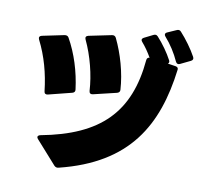

<svg xmlns="http://www.w3.org/2000/svg" viewBox="-95 -970 1190 1119"><g transform="rotate(10 500.0 -410.5)"><path d="M914 -673 974 -702C985 -707 989 -716 983 -727C960 -770 921 -823 887 -860C880 -868 871 -869 861 -864L809 -841C802 -838 798 -833 798 -828C798 -824 800 -819 804 -815C838 -777 869 -728 889 -683C895 -671 903 -668 914 -673ZM323 45C728 -55 865 -304 907 -638C908 -648 903 -654 891 -656L845 -663C852 -668 853 -676 848 -684C827 -724 793 -772 759 -809C754 -814 750 -816 745 -816C741 -816 737 -815 733 -813L681 -787C674 -783 670 -779 670 -773C670 -770 672 -765 676 -761C697 -737 717 -708 734 -678C724 -678 718 -672 717 -661C689 -350 533 -188 185 -123C176 -121 170 -116 170 -110C170 -107 172 -102 176 -98L297 38C304 45 312 48 323 45ZM445 -411 583 -444C594 -447 600 -454 599 -465C593 -564 562 -671 520 -758C515 -768 507 -772 496 -770L360 -742C347 -739 342 -730 348 -718C390 -630 418 -520 423 -427C424 -414 432 -408 445 -411ZM187 -364 326 -399C337 -402 343 -409 341 -421C328 -525 296 -627 248 -712C243 -721 234 -724 223 -722L93 -695C80 -692 75 -683 81 -671C127 -580 153 -484 165 -379C166 -366 175 -361 187 -364Z"/></g></svg>

Font: LINE Seed JP_OTF ExtraBold
Style: Regular
Weight: 800
Designer: LY Corporation & Fontrix & Fontworks
Version: Version 1.013